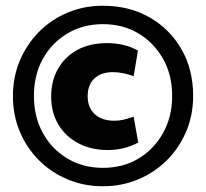

<svg xmlns="http://www.w3.org/2000/svg" viewBox="-20 -718 717 668"><path d="M338 -70Q272 -70 215 -94Q158 -118 115.5 -160.5Q73 -203 49 -260Q25 -317 25 -384Q25 -450 49 -507Q73 -564 115.5 -607Q158 -650 215 -674Q272 -698 338 -698Q430 -698 500.5 -657.5Q571 -617 611.5 -546.5Q652 -476 652 -384Q652 -318 628 -261Q604 -204 561 -161Q518 -118 461 -94Q404 -70 338 -70ZM338 -134Q408 -134 462 -166.5Q516 -199 547.5 -255.5Q579 -312 579 -384Q579 -457 547.5 -513Q516 -569 462 -601.5Q408 -634 338 -634Q269 -634 214.5 -601.5Q160 -569 129 -513Q98 -457 98 -384Q98 -312 129 -255.5Q160 -199 214.5 -166.5Q269 -134 338 -134ZM355 -196Q298 -196 253.5 -219Q209 -242 183.5 -284Q158 -326 158 -382Q158 -436 181.5 -478Q205 -520 248.5 -544Q292 -568 352 -568Q414 -568 460 -542L445 -453Q406 -467 373 -467Q332 -467 308.5 -445Q285 -423 285 -383Q285 -344 309.5 -321Q334 -298 377 -298Q394 -298 407.5 -301Q421 -304 445 -312L461 -222Q412 -196 355 -196Z"/></svg>

Font: Paytone One
Style: Regular
Weight: 400
Designer: Vernon Adams
Foundry: Vernon Adams
Version: Version 1.002; ttfautohint (v1.8.4.7-5d5b);gftools[0.9.23]